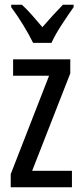

<svg xmlns="http://www.w3.org/2000/svg" viewBox="-20 -786 343 806"><path d="M282 0H25V-55L186 -468H35V-537H275V-478L115 -69H282ZM119 -606Q103 -639 78 -680Q53 -721 27 -756V-766H72Q91 -749 113.5 -723.5Q136 -698 158 -672Q184 -702 201.5 -721Q219 -740 244 -766H289V-756Q267 -725 239.5 -683Q212 -641 196 -606Z"/></svg>

Font: Noto Sans Bengali UI ExtraCondensed
Style: Regular
Weight: 400
Width: 2
Designer: Jelle Bosma - Monotype Design Team
Foundry: Monotype Imaging Inc.
Version: Version 2.003; ttfautohint (v1.8.4.7-5d5b)